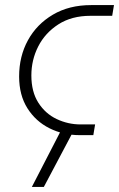

<svg xmlns="http://www.w3.org/2000/svg" viewBox="-20 -530 467 753"><path d="M292 0Q228 0 174 -27Q120 -54 87.5 -105.5Q55 -157 55 -230Q55 -309 89.5 -372Q124 -435 187.5 -472.5Q251 -510 337 -510H427L420 -468H335Q261 -468 209 -434.5Q157 -401 130 -348Q103 -295 103 -234Q103 -170 130.5 -127Q158 -84 202.5 -63Q247 -42 296 -42H353L346 0ZM105 203 218 -16H268L152 203Z"/></svg>

Font: MuseoModerno Thin ExtraLight
Style: Italic
Weight: 250
Italic angle: -9°
Version: Version 1.003